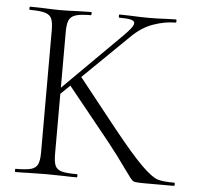

<svg xmlns="http://www.w3.org/2000/svg" viewBox="-48 -674 744 723"><g transform="rotate(5 324.5 -312.5)"><path d="M635 0H523Q488 0 481 -4Q474 -8 444.5 -50Q415 -92 373 -145L214 -342L179 -308V-81Q179 -50 185.5 -36Q192 -22 210 -17Q228 -12 268 -12Q270 -12 270 -6Q270 0 268 0Q238 0 220 -1L152 -2L86 -1Q68 0 36 0Q34 0 34 -6Q34 -12 36 -12Q75 -12 93.5 -17Q112 -22 119 -36.5Q126 -51 126 -81V-544Q126 -574 119.5 -588Q113 -602 94.5 -607.5Q76 -613 37 -613Q35 -613 35 -619Q35 -625 37 -625L86 -624Q128 -622 152 -622Q179 -622 221 -624L268 -625Q270 -625 270 -619Q270 -613 268 -613Q229 -613 210.5 -607Q192 -601 185.5 -586.5Q179 -572 179 -542V-331L399 -550Q433 -584 433 -597Q433 -606 419.5 -609.5Q406 -613 375 -613Q373 -613 373 -619Q373 -625 375 -625L417 -624Q455 -622 488 -622Q519 -622 553 -624L588 -625Q591 -625 591 -619Q591 -613 588 -613Q547 -613 503.5 -597.5Q460 -582 422 -544L252 -378L395 -198Q471 -103 511 -64Q551 -25 572 -18.5Q593 -12 635 -12Q638 -12 638 -6Q638 0 635 0Z"/></g></svg>

Font: Cormorant Infant Light
Style: Regular
Weight: 300
Designer: Christian Thalmann (Catharsis Fonts)
Version: Version 3.000